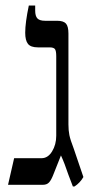

<svg xmlns="http://www.w3.org/2000/svg" viewBox="-20 -667 335 693"><path d="M227 -36Q213 -78 200 -106L173 -38Q165 -17 157 -8.5Q149 0 135 0H9L31 -96H130Q153 -96 168 -120.5Q183 -145 183 -177V-464Q183 -483 178.5 -489.5Q174 -496 159 -496H117Q91 -496 81 -508.5Q71 -521 71 -549Q71 -585 84 -647H107V-629Q107 -609 115 -600.5Q123 -592 143 -592H186Q209 -592 218 -582Q227 -572 227 -546V-218Q227 -196 230.5 -179Q234 -162 246 -131L281 -28Q269 -7 249 6H243Z"/></svg>

Font: Noto Serif Hebrew Narrow
Style: Regular
Weight: 400
Width: 4
Designer: Monotype Design Team
Foundry: Monotype Imaging Inc.
Version: Version 1.000